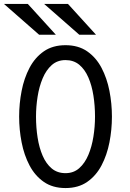

<svg xmlns="http://www.w3.org/2000/svg" viewBox="-24 -941 660 973"><path d="M308 12Q243.1 12 198.1 -19.2Q153.1 -50.5 125.6 -102.8Q98.1 -155.1 85.6 -219.4Q73 -283.6 73 -350Q73 -416.4 85.6 -480.6Q98.1 -544.9 125.6 -597.2Q153.1 -649.5 198.1 -680.8Q243.1 -712 308 -712Q372.9 -712 417.9 -680.8Q463 -649.5 490.5 -597.2Q518 -544.9 530.6 -480.6Q543.2 -416.4 543.2 -350Q543.2 -283.6 530.6 -219.4Q518 -155.1 490.5 -102.8Q463 -50.5 417.9 -19.2Q372.9 12 308 12ZM308 -63.5Q349.1 -63.5 377.6 -88.8Q406.1 -114.1 423.8 -156Q441.4 -197.9 449.4 -248.6Q457.5 -299.2 457.5 -350Q457.5 -405.2 449.4 -456.6Q441.4 -507.9 423.8 -548.4Q406.2 -589 377.8 -612.8Q349.2 -636.5 308 -636.5Q266.8 -636.5 238.2 -611.2Q209.8 -586 192.2 -544.1Q174.6 -502.2 166.6 -451.6Q158.5 -400.9 158.5 -350Q158.5 -294.9 166.6 -243.6Q174.6 -192.2 192.2 -151.6Q209.8 -111 238.2 -87.2Q266.8 -63.5 308 -63.5ZM377.8 -765 199.8 -921H320.5L462.5 -765ZM174.2 -765 -3.8 -921H117L259 -765Z"/></svg>

Font: Overpass Mono Light
Style: Regular
Weight: 300
Monospace: yes
Designer: Delve Withrington, Dave Bailey
Foundry: Delve Fonts LLC
Version: Version 4.000